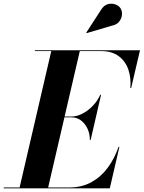

<svg xmlns="http://www.w3.org/2000/svg" viewBox="-68 -1023 780 1043"><path d="M541.5 -884 402.5 -843 400.5 -845.5 481.5 -970.5Q496 -994 517 -1000Q538 -1006 557.2 -999.5Q576.5 -993 586 -979Q596.5 -963 594.5 -942.5Q592.5 -922 579 -905.2Q565.5 -888.5 541.5 -884ZM320.5 -385.5H282L193.5 -4.5H307.5Q376 -4.5 428.2 -33.2Q480.5 -62 517.2 -111.8Q554 -161.5 576 -225H580.5L528.5 0H-47.5V-4.5H38.5L210.5 -745.5H121.5V-750H692.5L644.5 -545H640Q645 -598.5 629.5 -644.2Q614 -690 577 -717.8Q540 -745.5 481.5 -745.5H365.5L283 -390H320.5Q349 -390 379.5 -405.5Q410 -421 435.8 -447.8Q461.5 -474.5 476.5 -508H481L424.5 -263H420Q420 -313.5 391.5 -349.5Q363 -385.5 320.5 -385.5Z"/></svg>

Font: Bodoni* 36pt
Style: Bold Italic
Weight: 700
Italic angle: -13°
Version: Version 2.3